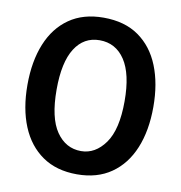

<svg xmlns="http://www.w3.org/2000/svg" viewBox="-81 -784 820 871"><g transform="rotate(10 329.0 -348.5)"><path d="M330 12Q235.5 12 170.8 -32.8Q106 -77.5 72.5 -158.5Q39 -239.5 39 -349Q39 -457.5 72 -538.5Q105 -619.5 169.2 -664.2Q233.5 -709 327 -709Q424.5 -709 489.2 -663.5Q554 -618 586.5 -537Q619 -456 619 -349Q619 -239.5 585.5 -158.5Q552 -77.5 487.5 -32.8Q423 12 330 12ZM330 -95Q395.5 -95 440.8 -158.2Q486 -221.5 486 -352Q486 -477.5 443.8 -541.2Q401.5 -605 327 -605Q254.5 -605 213.8 -541Q173 -477 173 -351Q173 -220.5 216.2 -157.8Q259.5 -95 330 -95Z"/></g></svg>

Font: Alatsi
Style: Regular
Weight: 400
Designer: Spyros Zevelakis, Eben Sorkin
Foundry: www.sorkintype.com
Version: Version 1.008; ttfautohint (v1.8.4.7-5d5b)